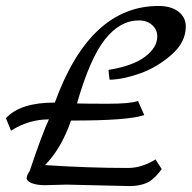

<svg xmlns="http://www.w3.org/2000/svg" viewBox="-63 -627 647 648"><path d="M-43 -228Q5.9 -281.2 122.1 -280.8Q240.2 -606.9 472.2 -606.9Q514.2 -606.9 539.1 -587.9Q564 -568.8 564 -537.1Q564 -483.9 514.9 -441.4Q465.8 -398.9 408.9 -378.9Q352.1 -358.9 307.1 -357.9Q305.2 -366.7 303.2 -391.1Q385.3 -404.3 426.5 -435.5Q467.8 -466.8 467.8 -503.9Q467.8 -526.9 450.4 -542.5Q433.1 -558.1 405.8 -558.1Q341.8 -558.1 291 -493.7Q240.2 -429.2 196.8 -277.8Q230 -276.9 303 -276.9Q376 -276.9 402.8 -286.1L423.8 -238.8Q370.6 -219.7 176.8 -220.2Q143.6 -125 88.9 -69.8Q235.8 -60.1 369.1 -60.1Q415 -60.1 461.9 -88.9L482.9 -56.2Q456.1 -20 431.6 -9.5Q407.2 1 374 1L162.1 -3.9L88.9 -2Q61 -2 43.9 -9Q26.9 -16.1 26.9 -25.6Q26.9 -35.2 37.1 -49.8Q80.1 -177.7 102.1 -224.1Q34.2 -224.1 -25.9 -186Z"/></svg>

Font: Marck Script
Style: Regular
Weight: 400
Designer: Denis Masharov, Marck Fogel
Foundry: Denis Masharov
Version: Version 1.002